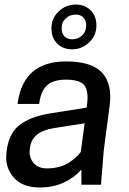

<svg xmlns="http://www.w3.org/2000/svg" viewBox="-20 -812 565 844"><path d="M403.8 -700.2Q403.8 -655.8 371.8 -625.5Q339.8 -595.2 296.9 -595.2Q256.8 -595.2 231.4 -620.6Q206.1 -646 206.1 -687Q206.1 -731.4 238 -761.7Q270 -792 313 -792Q353 -792 378.4 -766.6Q403.8 -741.2 403.8 -700.2ZM251 -687Q251 -665.5 263.4 -652.3Q275.9 -639.2 296.9 -639.2Q322.3 -639.2 340.6 -655.8Q358.9 -672.4 358.9 -700.2Q358.9 -721.7 346.4 -734.9Q334 -748 313 -748Q287.6 -748 269.3 -731.4Q251 -714.8 251 -687ZM337.9 0V-66.9Q307.1 -31.2 260.3 -9.5Q213.4 12.2 153.8 12.2Q78.1 12.2 39.1 -33.2Q0 -78.6 8.8 -144L9.8 -151.9Q15.1 -192.9 31.5 -222.2Q47.9 -251.5 75.7 -269.5Q103.5 -287.6 134.5 -297.9Q165.5 -308.1 209 -314.9L360.8 -338.9L362.8 -354Q370.1 -413.1 350.3 -437.5Q330.6 -461.9 270 -461.9Q237.8 -461.9 215.1 -453.6Q192.4 -445.3 179.9 -429.4Q167.5 -413.6 161.1 -396Q154.8 -378.4 151.9 -355H57.1L58.1 -361.8Q84.5 -542 270 -542Q384.3 -542 429.4 -491.7Q474.6 -441.4 461.9 -347.2L436 -149.9L423.8 0ZM187 -71.8Q215.8 -71.8 241.2 -78.9Q266.6 -85.9 284.7 -98.1Q302.7 -110.4 314.5 -121.1Q326.2 -131.8 335 -144L352.1 -270L217.8 -249Q167.5 -240.7 141.8 -219.5Q116.2 -198.2 111.8 -162.1L110.8 -153.8Q106.9 -121.1 126.7 -96.4Q146.5 -71.8 187 -71.8Z"/></svg>

Font: Cooper Hewitt
Style: Medium Italic
Weight: 708
Designer: Village Type and Design LLC
Foundry: Cooper Hewitt Smithsonian Design Museum
Version: 1.000